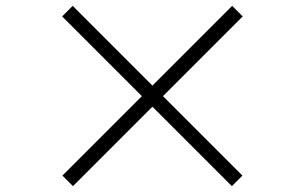

<svg xmlns="http://www.w3.org/2000/svg" viewBox="-20 -696 1040 655"><path d="M229 -61 500 -332 771 -61 807 -97 536 -368 808 -640 772 -676 500 -404 228 -676 192 -640 464 -368 193 -97Z"/></svg>

Font: GenKiMin2 TW H
Style: Regular
Weight: 900
Version: Version 2.100;PS 2.1;hotconv 16.6.51;makeotf.lib2.5.65220 DE